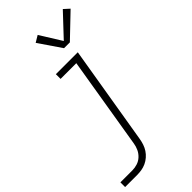

<svg xmlns="http://www.w3.org/2000/svg" viewBox="-327 -818 1096 1096"><g transform="rotate(-45 221.0 -270.0)"><path d="M-29 215V177H68Q88 177 108.5 170.5Q129 164 145 149Q161 134 170 114.5Q179 95 182 75L274 -482H147V-520H324L224 81Q221 99 215 117Q209 135 198.5 151Q188 167 173 180Q158 193 140.5 201Q123 209 104.5 212Q86 215 68 215ZM285 -592 192 -728 232 -752 313 -622 438 -755 471 -725 332 -592Z"/></g></svg>

Font: Iosevka Etoile XLtObl
Style: Regular
Weight: 200
Italic angle: -9°
Designer: Belleve Invis
Foundry: Belleve Invis
Version: Version 15.5.2; ttfautohint (v1.8.4)